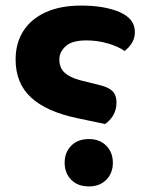

<svg xmlns="http://www.w3.org/2000/svg" viewBox="-20 -653 539 689"><path d="M357 -208 257 -229Q147 -252 91.5 -303Q36 -354 36 -440Q36 -497 63 -540.5Q90 -584 143 -608.5Q196 -633 271 -633Q355 -633 409.5 -609.5Q464 -586 464 -538Q464 -516 453.5 -499Q443 -482 427 -470Q405 -486 367.5 -497Q330 -508 290 -508Q238 -508 215.5 -487Q193 -466 193 -440Q193 -410 211 -393Q229 -376 264 -366L340 -347Q369 -340 383.5 -326Q398 -312 398 -285Q398 -258 385.5 -238Q373 -218 357 -208ZM299 16Q259 16 235.5 -8Q212 -32 212 -69Q212 -106 235.5 -130Q259 -154 299 -154Q338 -154 361.5 -130Q385 -106 385 -69Q385 -32 361.5 -8Q338 16 299 16Z"/></svg>

Font: Baloo Bhaijaan 2
Style: Bold
Weight: 700
Designer: Sanskriti Dholi, Noopur Datye and Ek Type
Foundry: Ek Type
Version: Version 1.701